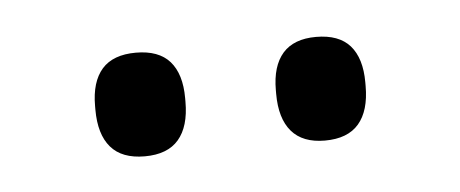

<svg xmlns="http://www.w3.org/2000/svg" viewBox="-25 -695 371 155"><g transform="rotate(-5 161.0 -617.0)"><path d="M88 -575Q69.5 -575 60.5 -585.5Q51.5 -596 51.5 -616V-619Q51.5 -638.5 60.5 -648.8Q69.5 -659 88 -659Q106.5 -659 115.5 -648.8Q124.5 -638.5 124.5 -619V-616Q124.5 -596 115.5 -585.5Q106.5 -575 88 -575ZM234 -575Q216 -575 207 -585.5Q198 -596 198 -616V-619Q198 -638.5 207 -648.8Q216 -659 234 -659Q252.5 -659 261.5 -648.8Q270.5 -638.5 270.5 -619V-616Q270.5 -596 261.5 -585.5Q252.5 -575 234 -575Z"/></g></svg>

Font: Anek Gurmukhi Medium Light
Style: Regular
Weight: 300
Version: Version 1.003